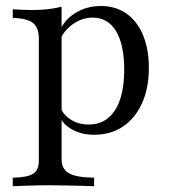

<svg xmlns="http://www.w3.org/2000/svg" viewBox="-20 -447 584 653"><path d="M23.4 186.3V157.3Q73.4 156.5 92.7 144Q112.1 131.5 112.1 99.2V-315.3Q112.1 -353.2 91.9 -369Q71.8 -384.7 23.4 -386.3V-415.3Q38.7 -414.5 55.6 -413.7Q72.6 -412.9 90.3 -412.9Q146.8 -412.9 189.5 -424.2V94.4Q189.5 128.2 214.5 142.3Q239.5 156.5 300 157.3V186.3Q286.3 185.5 261.7 185.1Q237.1 184.7 208.1 183.9Q179 183.1 151.6 183.1Q112.9 183.1 77 184.3Q41.1 185.5 23.4 186.3ZM300 11.3Q257.3 11.3 225.4 -6.5Q193.5 -24.2 181.5 -53.2L186.3 -79Q197.6 -54 223 -38.7Q248.4 -23.4 281.5 -23.4Q339.5 -23.4 371 -71.8Q402.4 -120.2 402.4 -210.5Q402.4 -295.2 374.6 -341.1Q346.8 -387.1 295.2 -387.1Q259.7 -387.1 227.8 -364.9Q196 -342.7 183.1 -308.1L179.8 -330.6Q191.9 -373.4 231.9 -400Q271.8 -426.6 323.4 -426.6Q373.4 -426.6 410.1 -400.8Q446.8 -375 466.5 -327.4Q486.3 -279.8 486.3 -216.1Q486.3 -146.8 462.9 -95.6Q439.5 -44.4 398 -16.5Q356.5 11.3 300 11.3Z"/></svg>

Font: Playfair
Style: Regular
Weight: 400
Designer: Claus Eggers Sørensen
Foundry: Claus Eggers Sørensen
Version: Version 2.001;gftools[0.9.30]